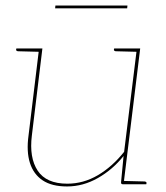

<svg xmlns="http://www.w3.org/2000/svg" viewBox="-20 -665 600 693"><path d="M222 8Q167 8 134 -14Q101 -36 88 -77Q75 -118 83 -176L121 -490H133L95 -176Q85 -96 116 -49Q147 -2 223 -2Q281 -2 333 -32.5Q385 -63 428 -117L474 -490H486L426 0H423Q416 0 417 -8L426 -102Q387 -53 333.5 -22.5Q280 8 222 8ZM423 0 425 -12 502 -10Q504 -10 506.5 -8.5Q509 -7 509 -5L508 0ZM124 -490 122 -478 45 -480Q43 -480 40.5 -481.5Q38 -483 38 -485L39 -490ZM477 -490 475 -478 398 -480Q396 -480 393.5 -481.5Q391 -483 391 -485L392 -490ZM179 -635 180 -645H440L439 -635Z"/></svg>

Font: Aleo Thin
Style: Italic
Weight: 250
Italic angle: -7°
Designer: Alessio Laiso
Foundry: Alessio Laiso
Version: Version 2.001;gftools[0.9.29]